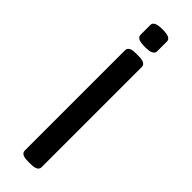

<svg xmlns="http://www.w3.org/2000/svg" viewBox="-291 -875 885 885"><g transform="rotate(45 151.0 -432.5)"><path d="M143 2Q118 2 107.5 -4.5Q97 -11 97 -23V-677Q97 -689 107.5 -695.5Q118 -702 143 -702H159Q184 -702 195 -695.5Q206 -689 206 -677V-23Q206 -11 195 -4.5Q184 2 159 2ZM151 -752Q122 -752 109.5 -758.5Q97 -765 97 -777V-842Q97 -854 109.5 -860.5Q122 -867 151 -867Q181 -867 193 -860.5Q205 -854 205 -842V-777Q205 -766 193 -759Q181 -752 151 -752Z"/></g></svg>

Font: Asap Semi Expanded Medium
Style: Regular
Weight: 500
Width: 6
Designer: Pablo Cosgaya
Foundry: Omnibus-Type
Version: Version 3.001; ttfautohint (v1.8.4.7-5d5b)